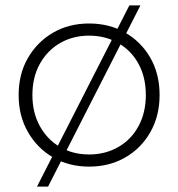

<svg xmlns="http://www.w3.org/2000/svg" viewBox="-20 -613 660 711"><path d="M310 4Q235 4 176.5 -30Q118 -64 83.5 -124Q49 -184 49 -261Q49 -339 83.5 -398.5Q118 -458 176.5 -492Q235 -526 310 -526Q385 -526 444 -492Q503 -458 537 -398.5Q571 -339 571 -261Q571 -184 537 -124Q503 -64 444 -30Q385 4 310 4ZM310 -41Q370 -41 418 -68.5Q466 -96 493 -146Q520 -196 520 -261Q520 -327 493 -376.5Q466 -426 418 -453.5Q370 -481 310 -481Q250 -481 202.5 -453.5Q155 -426 127.5 -376.5Q100 -327 100 -261Q100 -196 127.5 -146Q155 -96 202.5 -68.5Q250 -41 310 -41ZM117 78 459 -593H500L158 78Z"/></svg>

Font: Montserrat Thin Light
Style: Regular
Weight: 300
Version: Version 9.000